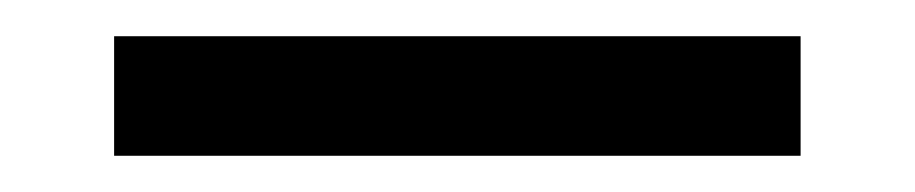

<svg xmlns="http://www.w3.org/2000/svg" viewBox="-20 -746 505 106"><path d="M43 -660V-726H422V-660Z"/></svg>

Font: Big Shoulders Text ExtraBold
Style: Regular
Weight: 800
Designer: Patric King
Foundry: XO Type Co
Version: Version 1.000; ttfautohint (v1.8.2)